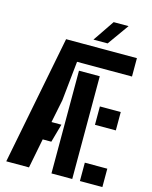

<svg xmlns="http://www.w3.org/2000/svg" viewBox="-140 -1062 911 1151"><g transform="rotate(15 316.0 -486.0)"><path d="M170 -800H609.5V-686H268.5L243 -440L214 -297.5H275.5L243.5 -183.5H190L154 0H13ZM293.5 0V-637.5H422.5V0ZM470 -463H599.5V-349H470ZM470 0V-114H609.5V0ZM329 -840 419 -972.5H511.5L417 -840Z"/></g></svg>

Font: Big Shoulders Stencil Display ExtraBold
Style: Regular
Weight: 800
Designer: Patric King
Foundry: XO Type Co
Version: Version 1.000